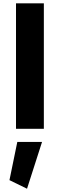

<svg xmlns="http://www.w3.org/2000/svg" viewBox="-20 -770 357 1148"><path d="M36.6 307.1 141.6 358.4 231.4 78.6H83.5ZM242.2 -750H75.7V0H242.2Z"/></svg>

Font: Estedad ExtraBold
Style: Regular
Weight: 800
Designer: Amin Abedi
Version: Version 7.3